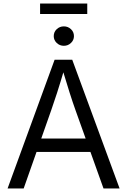

<svg xmlns="http://www.w3.org/2000/svg" viewBox="-20 -1065 718 1085"><path d="M22.9 0 288.6 -727.5H388.2L655.8 0H564.9L406.2 -443.8Q391.6 -484.4 373.3 -541.7Q355 -599.1 328.6 -687H347.2Q321.3 -598.6 302.5 -540.5Q283.7 -482.4 270 -443.8L113.8 0ZM154.3 -206.5V-282.2H523.9V-206.5ZM340.8 -806.2Q317.4 -806.2 300.5 -822.3Q283.7 -838.4 283.7 -860.8Q283.7 -884.3 300.5 -900.1Q317.4 -916 340.8 -916Q364.3 -916 381.1 -900.1Q397.9 -884.3 397.9 -860.8Q397.9 -838.4 381.1 -822.3Q364.3 -806.2 340.8 -806.2ZM473.1 -1044.9V-985.8H206.5V-1044.9Z"/></svg>

Font: V-Inter
Style: Regular-375
Weight: 375
Designer: Rasmus Andersson
Foundry: rsms
Version: Version 4.000;git-4146feb